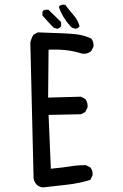

<svg xmlns="http://www.w3.org/2000/svg" viewBox="-20 -814 540 842"><path d="M168 8Q152 6 141 -4Q125 -21 127 -45L113 -627Q117 -646 127 -662L146 -672Q287 -668 320 -663Q353 -658 380 -645Q392 -631 390 -609L380 -590Q362 -575 339 -579Q306 -590 269 -594Q232 -598 193 -596L191 -386L335 -390L354 -380Q366 -364 364 -343L354 -323L335 -313L193 -310L203 -74Q262 -80 292.5 -85Q323 -90 356 -90L376 -80Q388 -66 386 -45L376 -25Q327 -10 274 -4Q221 2 168 8ZM229 -688 215 -693 205 -703 166 -746V-762L170 -768Q180 -773 193 -771L248 -717V-699Q240 -688 229 -688ZM310 -688 295 -693 287 -701Q254 -738 238 -783L242 -789Q252 -795 266 -793Q283 -770 302 -748.5Q321 -727 329 -699Q321 -688 310 -688Z"/></svg>

Font: Kosefont JP
Style: Regular
Weight: 400
Designer: Nozomi Seto 瀬戸のぞみ
Version: Version 3.00;June 19, 2020